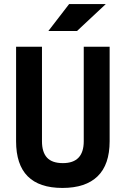

<svg xmlns="http://www.w3.org/2000/svg" viewBox="-20 -926 626 956"><path d="M290.9 9.8Q60.1 9.8 60.1 -222.7V-693.4H189V-222.7Q189 -168.5 214.1 -141.1Q239.3 -113.8 293.2 -113.8Q397 -113.8 397 -222.7V-693.4H525.9V-222.7Q525.9 -106.4 466.1 -48.3Q406.4 9.8 290.9 9.8ZM220.7 -771.5 324.2 -905.8H506.8L363.3 -771.5Z"/></svg>

Font: Cascadia Code PL
Style: Regular
Weight: 400
Monospace: yes
Designer: Aaron Bell
Foundry: Saja Typeworks
Version: Version 2102.003